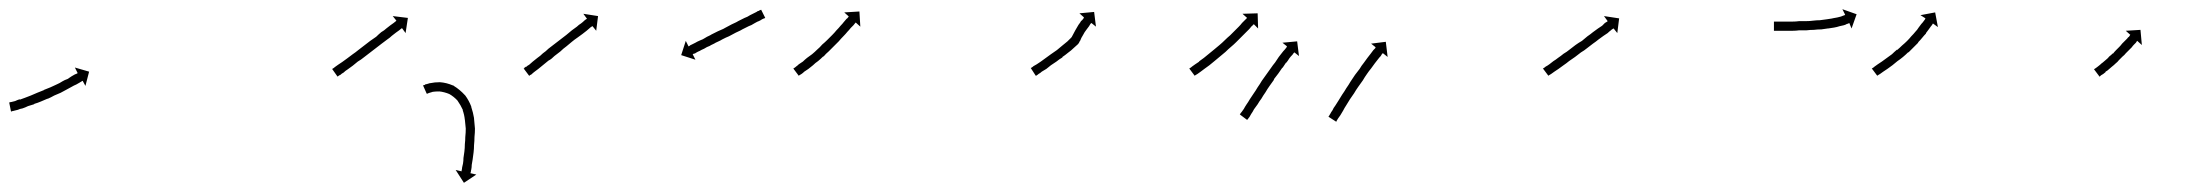

<svg xmlns="http://www.w3.org/2000/svg" viewBox="-23 -263 4776 418"><path d="M-2 -40Q-2 -40 -2 -40Q-2 -40 -2 -40Q-2 -40 -2 -40Q-2 -40 -2 -40Q0 -41 2 -41Q2 -41 2 -41Q2 -41 2 -41Q2 -41 2 -41Q2 -41 2 -41Q6 -42 10 -43Q10 -43 10 -43Q10 -43 10 -43Q10 -43 10 -43Q10 -43 10 -43Q14 -45 20 -47Q20 -47 20 -47Q20 -47 20 -47Q20 -47 20 -46.5Q20 -46 20 -46Q25 -48 31 -50Q31 -50 31 -50Q31 -50 31 -50Q31 -50 31 -50Q31 -50 31 -50Q38 -53 44 -55Q44 -55 44 -55Q44 -55 44 -55Q44 -55 44 -55Q44 -55 44 -55Q51 -58 58 -61Q58 -61 58 -61Q58 -61 58 -61Q58 -61 58 -61Q58 -61 58 -61Q65 -64 73 -67Q73 -67 73 -67Q73 -67 73 -67Q73 -67 72.5 -67Q72 -67 72 -67Q80 -70 87 -73Q87 -73 87 -73Q87 -73 87 -73Q87 -73 87 -73Q87 -73 87 -73Q94 -76 100 -79Q100 -79 100 -79Q100 -79 100 -79Q100 -79 100 -79Q100 -79 100 -79Q107 -82 113 -86Q113 -86 113 -86Q113 -86 113 -86Q113 -86 113 -86Q113 -86 113 -86Q118 -89 124 -91Q124 -91 124 -91Q124 -91 124 -91Q124 -91 124 -91Q124 -91 124 -91Q129 -94 133 -97Q133 -97 133 -97Q133 -97 133 -97Q133 -97 133 -97Q133 -97 133 -97Q137 -99 140 -101Q143 -102 145 -103Q146 -104 146 -104L140 -116L171 -107L163 -76L157 -87Q156 -87 155 -86Q153 -85 150 -83Q147 -81 143 -79Q143 -79 143 -79Q143 -79 143 -79Q143 -79 143 -79Q143 -79 143 -79Q138 -77 133 -74Q133 -74 133 -74Q133 -74 133 -74Q133 -74 133 -74Q133 -74 133 -74Q128 -71 122 -68Q122 -68 122 -68Q122 -68 122 -68Q122 -68 122 -68Q122 -68 122 -68Q116 -65 109 -61Q109 -61 109 -61Q109 -61 109 -61Q109 -61 109 -61Q109 -61 109 -61Q102 -58 95 -55Q95 -55 95 -55Q95 -55 95 -55Q95 -55 95 -55Q95 -55 95 -55Q88 -51 81 -48Q81 -48 80.5 -48Q80 -48 80 -48Q80 -48 80 -48Q80 -48 80 -48Q73 -45 66 -42Q66 -42 66 -42Q66 -42 66 -42Q66 -42 66 -42Q66 -42 66 -42Q59 -39 52 -37Q52 -37 51.5 -36.5Q51 -36 51 -36Q51 -36 51 -36Q51 -36 51 -36Q45 -34 38 -32Q38 -32 38 -32Q38 -32 38 -32Q38 -32 38 -32Q38 -32 38 -32Q32 -29 26 -27Q26 -27 26 -27Q26 -27 26 -27Q26 -27 26 -27Q26 -27 26 -27Q20 -26 16 -24Q16 -24 16 -24Q16 -24 16 -24Q16 -24 16 -24Q16 -24 16 -24Q11 -23 8 -22Q8 -22 8 -22Q8 -22 8 -22Q8 -22 8 -22Q8 -22 8 -22Q5 -21 3 -21Q3 -21 3 -21Q3 -21 3 -21Q3 -21 3 -21Q3 -21 3 -21Q2 -20 1 -20L-3 -40Q-3 -40 -2 -40Z M702 -114Q704 -115 706 -117Q709 -119 713 -122Q717 -125 722 -128Q727 -132 733 -136Q738 -140 745 -145Q751 -149 757 -154Q763 -159 770 -164Q776 -169 783 -174Q789 -178 796 -183Q801 -188 807 -193Q814 -197 818 -201Q823 -205 827 -208Q831 -211 834 -213Q837 -215 839 -217Q839 -217 840 -218L832 -228L865 -224L860 -191L852 -202Q852 -201 851 -201Q849 -199 846 -197Q843 -195 839 -192Q835 -189 830 -185Q826 -181 820 -177Q813 -172 808 -168Q801 -163 795 -158Q789 -153 782 -148Q776 -143 769 -138Q763 -133 756 -129Q750 -124 745 -120Q739 -116 734 -112Q729 -109 725 -105Q721 -103 718 -100Q715 -99 713 -97Q712 -97 712 -96L700 -113Q701 -113 702 -114ZM902 -78Q902 -78 902 -78Q902 -78 902 -79Q902 -79 902 -79Q902 -79 902 -79Q907 -80 913 -82Q913 -82 913.5 -82Q914 -82 914 -82Q914 -82 914 -82Q914 -82 914 -82Q923 -84 934 -84Q934 -84 935 -84Q935 -84 935 -84Q949 -83 963 -77Q963 -77 964 -77Q965 -76 965 -76Q978 -68 989 -56Q989 -56 989 -56Q990 -55 990 -55Q998 -44 1003 -31Q1003 -31 1003 -30.5Q1003 -30 1003 -30Q1003 -30 1003 -30Q1003 -30 1003 -30Q1007 -18 1009 -6Q1009 -6 1009 -6Q1009 -6 1009 -6Q1009 -5 1009 -5Q1009 -5 1009 -5Q1010 6 1011 17Q1011 17 1011 17Q1011 17 1011 17Q1011 17 1011 17Q1011 17 1011 17Q1011 26 1010 35Q1010 35 1010 35Q1010 35 1010 35Q1010 35 1010 35Q1010 35 1010 35Q1010 44 1009 53Q1009 53 1009 53Q1009 53 1009 53Q1009 53 1009 53Q1009 53 1009 53Q1009 61 1008 69Q1008 69 1008 69Q1008 69 1008 69Q1008 69 1008 69Q1008 69 1008 69Q1007 77 1006 84Q1006 84 1006 84Q1006 84 1006 84Q1006 84 1006 84Q1006 84 1006 84Q1005 90 1004 96Q1004 96 1004 96Q1004 96 1004 96Q1004 96 1004 96Q1004 96 1004 96Q1004 101 1003 106Q1003 106 1003 106Q1003 106 1003 106Q1003 106 1003 106Q1003 106 1003 106Q1002 109 1002 112Q1001 113 1001 114L1014 117L987 135L969 107L982 110Q982 109 982 108Q983 105 983 102Q983 102 983 102Q983 102 983 102Q983 102 983 102Q983 102 983 102Q984 98 985 93Q985 93 985 93Q985 93 985 93Q985 93 985 93Q985 93 985 93Q986 87 986 81Q986 81 986 81Q986 81 986 81Q986 81 986 81Q986 81 986 81Q987 74 988 67Q988 67 988 67Q988 67 988 67Q988 67 988 67Q988 67 988 67Q989 59 989 51Q989 51 989 51Q989 51 989 51Q989 51 989 51Q989 51 989 51Q990 43 990 34Q990 34 990 34.5Q990 35 990 35Q990 35 990 35Q990 35 990 35Q991 26 991 17Q991 17 991 17Q991 17 991 17Q991 17 991 17Q991 17 991 17Q990 7 989 -3Q989 -3 989 -3Q989 -3 989 -3Q989 -3 989 -2.5Q989 -2 989 -2Q988 -13 984 -24Q984 -24 984 -23.5Q984 -23 984 -23Q984 -23 984.5 -23Q985 -23 985 -23Q980 -34 973 -44Q973 -44 974 -43Q974 -43 974 -43Q965 -53 954 -59Q954 -59 955 -59Q956 -58 956 -58Q944 -63 933 -64Q933 -64 934 -64Q935 -64 935 -64Q925 -64 918 -63Q918 -63 918 -63Q918 -63 918 -63Q918 -63 918.5 -63Q919 -63 919 -63Q913 -61 909 -60Q909 -60 909 -60Q909 -60 909 -60Q909 -60 909.5 -60Q910 -60 910 -60Q908 -59 906 -59L898 -77Q900 -78 902 -78Z M1119 -115Q1119 -115 1119 -115Q1119 -115 1119 -115Q1119 -115 1118.5 -115Q1118 -115 1118 -115Q1120 -116 1122 -118Q1122 -118 1122 -118Q1122 -118 1122 -117Q1122 -117 1122 -117Q1122 -117 1122 -117Q1125 -120 1129 -122Q1132 -125 1137 -129Q1142 -133 1147 -137Q1153 -141 1159 -147Q1162 -149 1165 -151.5Q1168 -154 1171 -157Q1178 -162 1184 -167Q1191 -172 1197 -177Q1204 -182 1210 -187Q1216 -192 1222 -197Q1227 -201 1233 -205Q1237 -209 1242 -212Q1246 -215 1249 -218Q1251 -220 1253 -221Q1254 -222 1255 -222L1247 -233L1279 -228L1275 -196L1267 -206Q1266 -206 1265 -205Q1263 -204 1261 -202Q1258 -199 1254 -196Q1250 -193 1245 -189Q1240 -185 1234 -181Q1228 -177 1222 -172Q1216 -167 1210 -162Q1203 -157 1197 -151Q1191 -146 1184 -141Q1181 -138 1178 -135.5Q1175 -133 1171 -131Q1165 -126 1160 -122Q1154 -117 1149 -113Q1145 -110 1141 -107Q1137 -104 1134 -101Q1134 -101 1134 -101Q1134 -101 1134 -101Q1134 -101 1134 -101Q1134 -101 1134 -101Q1132 -100 1130 -99Q1130 -99 1130 -99Q1130 -99 1130 -99Q1130 -98 1130 -98Q1130 -98 1130 -98Q1129 -98 1129 -98L1117 -114Q1118 -114 1119 -115ZM1641 -223Q1640 -223 1636 -221Q1635 -220 1633 -219Q1631 -218 1629 -217Q1626 -216 1623.5 -214.5Q1621 -213 1619 -212Q1616 -210 1613 -208.5Q1610 -207 1607 -206Q1603 -204 1600 -202.5Q1597 -201 1593 -199Q1590 -197 1586.5 -195.5Q1583 -194 1579 -192Q1575 -190 1571.5 -188Q1568 -186 1564 -184Q1561 -183 1557 -181Q1553 -179 1549 -177Q1546 -175 1542.5 -173.5Q1539 -172 1535 -170Q1532 -168 1528.5 -166.5Q1525 -165 1522 -163Q1519 -162 1516 -160.5Q1513 -159 1510 -157Q1507 -156 1504.5 -154.5Q1502 -153 1500 -152Q1497 -151 1492 -148Q1491 -147 1489.5 -146.5Q1488 -146 1487 -146Q1486 -145 1485 -145L1491 -133L1460 -143L1470 -174L1476 -162Q1476 -162 1478 -163Q1480 -165 1483 -166Q1485 -167 1487 -168Q1489 -169 1491 -170Q1494 -172 1501 -175Q1504 -176 1507 -177.5Q1510 -179 1513 -181Q1516 -183 1519.5 -184.5Q1523 -186 1526 -188Q1534 -192 1540 -195Q1544 -197 1548 -198.5Q1552 -200 1555 -202Q1559 -204 1562.5 -206Q1566 -208 1570 -210Q1574 -212 1577.5 -213.5Q1581 -215 1584 -217Q1588 -219 1591 -220.5Q1594 -222 1598 -224Q1601 -225 1604 -226.5Q1607 -228 1610 -230Q1616 -233 1620 -235Q1622 -236 1624 -237Q1626 -238 1627 -239Q1629 -239 1630 -240Q1631 -241 1632 -241Q1635 -242 1634 -242L1643 -224Q1643 -224 1641 -223Z M1706 -115Q1708 -116 1710 -118Q1713 -120 1716 -123Q1716 -123 1716 -123Q1716 -123 1716 -123Q1716 -123 1716 -123Q1716 -123 1716 -123Q1720 -126 1725 -129Q1725 -129 1725 -129Q1725 -129 1725 -129Q1725 -129 1725 -129Q1725 -129 1725 -129Q1729 -133 1734 -137Q1734 -137 1734 -137Q1734 -137 1734 -137Q1734 -137 1734 -137Q1734 -137 1734 -137Q1740 -141 1745 -145Q1745 -145 1745 -145Q1745 -145 1745 -145Q1745 -145 1745 -145Q1745 -145 1745 -145Q1751 -150 1756 -155Q1756 -155 1756 -155Q1756 -155 1756 -155Q1756 -155 1756 -155Q1756 -155 1756 -155Q1762 -160 1767 -166Q1767 -166 1767 -166Q1767 -166 1767 -166Q1767 -166 1767 -166Q1767 -166 1767 -166Q1773 -171 1778 -176Q1778 -176 1778 -176Q1778 -176 1778 -176Q1778 -176 1778 -176Q1778 -176 1778 -176Q1784 -182 1789 -187Q1789 -187 1789 -187Q1789 -187 1789 -187Q1789 -187 1789 -187Q1789 -187 1789 -187Q1794 -192 1798 -197Q1803 -202 1807 -207Q1811 -211 1814 -215Q1817 -218 1820 -222Q1821 -222 1824 -226Q1824 -227 1825 -227L1815 -236L1848 -238L1850 -205L1840 -214Q1839 -213 1839 -213Q1836 -209 1835 -208Q1832 -205 1829 -202Q1826 -198 1822 -194Q1818 -189 1813 -184Q1808 -179 1803 -173Q1803 -173 1803 -173Q1803 -173 1803 -173Q1803 -173 1803 -173Q1803 -173 1803 -173Q1798 -168 1792 -162Q1792 -162 1792 -162Q1792 -162 1792 -162Q1792 -162 1792 -162Q1792 -162 1792 -162Q1787 -157 1781 -151Q1781 -151 1781 -151Q1781 -151 1781 -151Q1781 -151 1781 -151Q1781 -151 1781 -151Q1775 -146 1770 -140Q1770 -140 1770 -140Q1770 -140 1769 -140Q1769 -140 1769 -140Q1769 -140 1769 -140Q1764 -135 1758 -130Q1758 -130 1758 -130Q1758 -130 1758 -130Q1758 -130 1758 -130Q1758 -130 1758 -130Q1752 -126 1747 -121Q1747 -121 1747 -121Q1747 -121 1747 -121Q1747 -121 1747 -121Q1747 -121 1747 -121Q1742 -117 1737 -113Q1737 -113 1737 -113Q1737 -113 1737 -113Q1737 -113 1737 -113Q1737 -113 1737 -113Q1732 -110 1728 -107Q1728 -107 1728 -107Q1728 -107 1728 -107Q1728 -107 1728 -107Q1728 -107 1728 -107Q1725 -104 1722 -102Q1719 -100 1717 -99Q1716 -98 1716 -98L1704 -114Q1705 -114 1706 -115Z M2223 -116Q2225 -117 2227 -119Q2230 -121 2234 -123Q2238 -126 2243 -129Q2248 -133 2254 -137Q2259 -141 2265 -145Q2272 -150 2278 -154Q2278 -154 2278 -154Q2278 -154 2278 -154Q2278 -154 2278 -154Q2278 -154 2278 -154Q2284 -159 2290 -164Q2290 -164 2290 -164Q2290 -164 2290 -164Q2290 -164 2290 -164Q2290 -164 2290 -164Q2296 -169 2301 -173Q2301 -173 2301 -173Q2301 -173 2301 -173Q2301 -173 2301 -173Q2301 -173 2301 -173Q2306 -178 2309 -181Q2309 -181 2309 -181Q2309 -181 2309 -181Q2309 -181 2309 -181Q2309 -181 2309 -181Q2312 -185 2317 -184.5Q2322 -184 2325 -180Q2327 -178 2324 -181Q2321 -184 2319 -184Q2312 -185 2309 -180Q2309 -180 2308 -179Q2308 -178 2308.5 -179.5Q2309 -181 2310 -182Q2310 -182 2310 -182Q2310 -182 2310 -182Q2310 -182 2310 -182Q2310 -182 2310 -182Q2314 -190 2318 -197Q2318 -197 2318 -197Q2318 -197 2318 -197Q2318 -197 2318 -197Q2318 -197 2318 -197Q2322 -204 2325 -209Q2325 -209 2325 -209Q2325 -209 2325 -209Q2325 -209 2325 -209Q2325 -209 2325 -209Q2329 -214 2331 -218Q2331 -218 2331 -218Q2331 -218 2332 -218Q2332 -218 2332 -218Q2332 -218 2332 -218Q2334 -221 2336 -223Q2336 -223 2336 -223Q2336 -223 2336 -223Q2336 -223 2336 -223Q2336 -223 2336 -223Q2336 -224 2337 -225L2327 -234L2359 -237L2363 -205L2353 -213Q2352 -212 2351 -211Q2351 -211 2351 -211Q2351 -211 2351 -211Q2351 -211 2351 -211Q2351 -211 2351 -211Q2350 -209 2348 -206Q2348 -206 2348 -206Q2348 -206 2348 -206Q2348 -206 2348 -206Q2348 -206 2348 -206Q2345 -202 2342 -198Q2342 -198 2342 -198Q2342 -198 2342 -198Q2342 -198 2342 -198Q2342 -198 2342 -198Q2338 -193 2335 -187Q2335 -187 2335 -187Q2335 -187 2335 -187Q2335 -187 2335 -187Q2335 -187 2335 -187Q2331 -181 2328 -173Q2328 -173 2328 -173.5Q2328 -174 2328 -174Q2328 -174 2328 -174Q2328 -174 2328 -174Q2326 -169 2324 -167Q2324 -167 2324 -167Q2324 -167 2324 -167Q2324 -167 2324 -167Q2324 -167 2324 -167Q2320 -163 2314 -158Q2314 -158 2314 -158Q2314 -158 2314 -158Q2314 -158 2314 -158Q2314 -158 2314 -158Q2309 -153 2302 -148Q2302 -148 2302 -148Q2302 -148 2302 -148Q2302 -148 2302 -148Q2302 -148 2302 -148Q2296 -143 2290 -139Q2290 -139 2290 -138.5Q2290 -138 2290 -138Q2290 -138 2290 -138Q2290 -138 2290 -138Q2283 -134 2277 -129Q2271 -125 2265 -121Q2260 -117 2255 -113Q2250 -110 2245 -107Q2242 -104 2238 -102Q2236 -100 2234 -99Q2233 -98 2232 -98L2221 -115Q2222 -115 2223 -116Z M2568 -115Q2570 -116 2572 -118Q2575 -120 2579 -123Q2583 -126 2588 -129Q2588 -129 2588 -129Q2588 -129 2587 -129Q2587 -129 2587 -129Q2587 -129 2587 -129Q2592 -133 2598 -137Q2598 -137 2598 -137Q2598 -137 2598 -137Q2598 -137 2598 -137Q2598 -137 2598 -137Q2603 -141 2609 -146Q2609 -146 2609 -146Q2609 -146 2609 -146Q2609 -146 2609 -146Q2609 -146 2609 -146Q2614 -150 2620 -155Q2620 -155 2620 -155Q2620 -155 2620 -155Q2620 -155 2620 -155Q2620 -155 2620 -155Q2626 -160 2632 -165Q2632 -165 2632 -165Q2632 -165 2632 -165Q2632 -165 2632 -165Q2632 -165 2632 -165Q2638 -170 2644 -176Q2644 -176 2644 -176Q2644 -176 2644 -176Q2644 -176 2644 -176Q2644 -176 2644 -176Q2649 -181 2655 -186Q2655 -186 2655 -186Q2655 -186 2655 -186Q2655 -186 2655 -186Q2655 -186 2655 -186Q2660 -191 2665 -196Q2665 -196 2665 -196Q2665 -196 2665 -196Q2665 -196 2665 -196Q2665 -196 2665 -196Q2669 -200 2674 -205Q2678 -209 2681 -213Q2684 -216 2687 -219Q2689 -221 2691 -223Q2691 -223 2692 -224L2682 -233L2715 -234L2716 -201L2707 -210Q2706 -210 2705 -209Q2704 -207 2701 -205Q2699 -202 2696 -199Q2692 -195 2688 -191Q2683 -186 2679 -182Q2679 -182 2679 -182Q2679 -182 2679 -182Q2679 -182 2679 -182Q2679 -182 2679 -182Q2674 -177 2668 -171Q2668 -171 2668 -171Q2668 -171 2668 -171Q2668 -171 2668 -171Q2668 -171 2668 -171Q2663 -166 2657 -161Q2657 -161 2657 -161Q2657 -161 2657 -161Q2657 -161 2657 -161Q2657 -161 2657 -161Q2651 -156 2645 -150Q2645 -150 2645 -150Q2645 -150 2645 -150Q2645 -150 2645 -150Q2645 -150 2645 -150Q2639 -145 2633 -140Q2633 -140 2633 -140Q2633 -140 2633 -140Q2633 -140 2633 -140Q2633 -140 2633 -140Q2627 -135 2621 -130Q2621 -130 2621 -130Q2621 -130 2621 -130Q2621 -130 2621 -130Q2621 -130 2621 -130Q2615 -125 2610 -121Q2610 -121 2610 -121Q2610 -121 2610 -121Q2610 -121 2610 -121Q2610 -121 2610 -121Q2604 -117 2599 -113Q2599 -113 2599 -113Q2599 -113 2599 -113Q2599 -113 2599 -113Q2599 -113 2599 -113Q2595 -110 2591 -107Q2587 -104 2584 -102Q2581 -100 2579 -99Q2578 -98 2578 -98L2566 -114Q2567 -114 2568 -115ZM2677 -15Q2678 -17 2680 -19Q2682 -22 2685 -26Q2687 -30 2691 -36Q2694 -40 2698 -47Q2702 -53 2706 -59Q2711 -66 2715 -73Q2720 -80 2724 -87Q2729 -94 2734 -101Q2739 -108 2744 -115Q2748 -121 2753 -127Q2757 -133 2761 -139Q2765 -144 2768 -148Q2771 -152 2774 -155Q2776 -158 2778 -160Q2778 -161 2779 -162L2769 -170L2801 -173L2805 -141L2795 -149Q2794 -148 2793 -147Q2792 -145 2790 -143Q2787 -140 2784 -136Q2781 -131 2777 -126V-127Q2773 -121 2769 -115V-116Q2764 -109 2760 -103Q2755 -97 2750 -90H2751Q2746 -83 2741 -76Q2736 -69 2732 -62Q2727 -55 2723 -48Q2719 -43 2715 -36Q2710 -29 2707 -25Q2704 -19 2701 -15Q2699 -11 2697 -8Q2695 -6 2694 -4Q2693 -3 2692 -2L2676 -14Q2677 -14 2677 -15ZM2870 -10Q2871 -12 2873 -15Q2875 -19 2878 -23Q2880 -28 2884 -33Q2887 -38 2891 -44Q2895 -51 2899 -57Q2904 -64 2908 -71Q2913 -78 2917 -85Q2922 -93 2927 -100Q2932 -106 2937 -113Q2941 -120 2946 -126Q2950 -132 2954 -137Q2958 -142 2961 -146Q2964 -150 2967 -154Q2969 -156 2971 -158Q2971 -159 2972 -160L2962 -168L2994 -172L2998 -139L2988 -147Q2987 -147 2986 -146Q2985 -144 2983 -141Q2980 -138 2977 -134Q2974 -130 2970 -125Q2966 -120 2962 -114Q2957 -108 2953 -102Q2948 -95 2944 -88Q2939 -81 2934 -74Q2929 -67 2925 -60Q2920 -53 2916 -47Q2912 -40 2908 -34Q2904 -28 2901 -22Q2898 -17 2895 -12Q2892 -8 2890 -5Q2888 -2 2887 0Q2887 1 2886 2L2869 -9Q2869 -9 2870 -10Z M3338 -115Q3340 -116 3342 -118Q3346 -120 3350 -123Q3354 -126 3359 -130Q3364 -133 3369 -137Q3375 -141 3381 -146Q3388 -150 3394 -155Q3401 -160 3407 -165Q3414 -170 3421 -174Q3427 -179 3433 -184Q3439 -188 3445 -193Q3451 -197 3456 -201Q3460 -204 3465 -207Q3468 -210 3471 -213Q3474 -215 3476 -216Q3477 -217 3477 -217L3469 -228L3502 -223L3498 -191L3490 -201Q3489 -201 3488 -200Q3486 -199 3484 -197Q3480 -194 3477 -191Q3472 -188 3468 -185Q3463 -181 3457 -177Q3451 -172 3445 -168Q3439 -163 3432 -158Q3426 -153 3419 -149Q3413 -144 3406 -139Q3399 -134 3393 -130Q3387 -125 3381 -121Q3375 -117 3370 -113Q3365 -110 3361 -107Q3357 -104 3354 -102Q3351 -100 3349 -99Q3348 -98 3348 -98L3336 -114Q3337 -114 3338 -115Z M3841 -216Q3844 -216 3847 -216Q3851 -216 3855 -216Q3861 -216 3866 -216Q3873 -216 3879 -216Q3887 -216 3894 -217Q3894 -217 3894 -217Q3894 -217 3894 -217Q3894 -217 3894 -217Q3894 -217 3894 -217Q3901 -217 3909 -217Q3909 -217 3909 -217Q3909 -217 3909 -217Q3909 -217 3909 -217Q3909 -217 3909 -217Q3917 -217 3924 -218Q3924 -218 3924 -218Q3924 -218 3924 -218Q3924 -218 3924 -218Q3924 -218 3924 -218Q3932 -219 3940 -219Q3940 -219 3940 -219Q3940 -219 3940 -219Q3940 -219 3939.5 -219Q3939 -219 3939 -219Q3947 -220 3954 -221Q3954 -221 3954 -221Q3954 -221 3954 -221Q3954 -221 3954 -221Q3954 -221 3954 -221Q3960 -222 3967 -223Q3967 -223 3966.5 -223Q3966 -223 3966 -223Q3966 -223 3966 -223Q3966 -223 3966 -223Q3972 -224 3977 -225Q3977 -225 3977 -225Q3977 -225 3977 -225Q3977 -225 3977 -225Q3977 -225 3977 -225Q3981 -226 3985 -227Q3985 -227 3985 -227Q3985 -227 3985 -227Q3985 -227 3985 -227Q3985 -227 3985 -227Q3988 -228 3990 -229Q3990 -229 3990 -229Q3990 -229 3990 -229Q3990 -229 3990 -229Q3990 -229 3990 -229Q3992 -230 3993 -230Q3993 -230 3993 -230Q3993 -230 3993 -230Q3993 -230 3993 -230Q3993 -230 3993 -230Q3994 -231 3994 -231L3988 -243L4019 -232L4008 -201L4003 -213Q4002 -213 4002 -212Q4002 -212 4002 -212Q4002 -212 4002 -212Q4001 -212 4001 -212Q4001 -212 4001 -212Q4000 -211 3998 -211Q3998 -211 3998 -211Q3998 -211 3998 -211Q3998 -211 3998 -211Q3998 -211 3998 -211Q3995 -209 3991 -208Q3991 -208 3991 -208Q3991 -208 3991 -208Q3991 -208 3991 -208Q3991 -208 3991 -208Q3987 -207 3982 -206Q3982 -206 3982 -206Q3982 -206 3982 -206Q3982 -206 3982 -206Q3982 -206 3982 -206Q3976 -204 3970 -203Q3970 -203 3970 -203Q3970 -203 3970 -203Q3970 -203 3970 -203Q3970 -203 3970 -203Q3964 -202 3957 -201Q3957 -201 3956.5 -201Q3956 -201 3956 -201Q3956 -201 3956 -201Q3956 -201 3956 -201Q3949 -200 3942 -199Q3942 -199 3942 -199Q3942 -199 3941 -199Q3941 -199 3941 -199Q3941 -199 3941 -199Q3934 -199 3926 -198Q3926 -198 3926 -198Q3926 -198 3926 -198Q3926 -198 3926 -198Q3926 -198 3926 -198Q3918 -198 3910 -197Q3910 -197 3910 -197Q3910 -197 3910 -197Q3910 -197 3910 -197Q3910 -197 3910 -197Q3902 -197 3894 -197Q3894 -197 3894 -197Q3894 -197 3894 -197Q3894 -197 3894 -197Q3894 -197 3894 -197Q3887 -196 3880 -196Q3873 -196 3866 -196Q3861 -196 3855 -196Q3851 -196 3847 -196Q3844 -196 3841 -196Q3840 -196 3839 -196V-216Q3840 -216 3841 -216Z M4054 -115Q4056 -116 4058 -118Q4062 -121 4065 -123Q4070 -126 4074 -129Q4079 -133 4085 -137Q4085 -137 4085 -137Q4085 -137 4085 -137Q4085 -137 4085 -137Q4085 -137 4085 -137Q4090 -141 4096 -145Q4096 -145 4096 -145Q4096 -145 4096 -145Q4096 -145 4096 -145Q4096 -145 4096 -145Q4101 -150 4107 -155Q4107 -155 4107 -154.5Q4107 -154 4107 -154Q4107 -154 4107 -154Q4107 -154 4107 -154Q4113 -159 4118 -164Q4118 -164 4118 -164Q4118 -164 4118 -164Q4118 -164 4118 -164Q4118 -164 4118 -164Q4124 -169 4129 -174Q4129 -174 4129 -174Q4129 -174 4129 -174Q4129 -174 4129 -174Q4129 -174 4129 -174Q4134 -179 4138 -184Q4138 -184 4138 -184Q4138 -184 4138 -184Q4138 -184 4138 -184Q4138 -184 4138 -184Q4143 -189 4147 -194Q4147 -194 4147 -194Q4147 -194 4147 -194Q4147 -194 4147 -194Q4147 -194 4147 -194Q4151 -198 4154 -203Q4154 -203 4154 -203Q4154 -203 4154 -203Q4154 -203 4154 -203Q4154 -203 4154 -203Q4157 -207 4160 -211Q4160 -211 4160 -211Q4160 -211 4160 -211Q4160 -211 4160 -211Q4160 -211 4160 -211Q4163 -214 4165 -217Q4165 -217 4165 -217Q4165 -217 4165 -217Q4165 -217 4165 -217Q4165 -217 4165 -217Q4167 -220 4168 -221Q4168 -222 4169 -223L4158 -230L4190 -236L4196 -204L4185 -212Q4185 -211 4184 -210Q4183 -208 4181 -206Q4181 -206 4181 -206Q4181 -206 4181 -206Q4181 -206 4181 -206Q4181 -206 4181 -206Q4179 -203 4176 -199Q4176 -199 4176 -199Q4176 -199 4176 -199Q4176 -199 4176 -199Q4176 -199 4176 -199Q4173 -195 4170 -191Q4170 -191 4170 -191Q4170 -191 4170 -191Q4170 -191 4170 -190.5Q4170 -190 4170 -190Q4166 -186 4162 -181Q4162 -181 4162 -181Q4162 -181 4162 -181Q4162 -181 4162 -181Q4162 -181 4162 -181Q4158 -176 4153 -171Q4153 -171 4153 -170.5Q4153 -170 4153 -170Q4153 -170 4153 -170Q4153 -170 4153 -170Q4148 -165 4143 -160Q4143 -160 4143 -160Q4143 -160 4143 -160Q4143 -160 4143 -160Q4143 -160 4143 -160Q4137 -154 4132 -149Q4132 -149 4132 -149Q4132 -149 4132 -149Q4132 -149 4131.5 -149Q4131 -149 4131 -149Q4126 -144 4120 -139Q4120 -139 4120 -139Q4120 -139 4120 -139Q4120 -139 4120 -139Q4120 -139 4120 -139Q4114 -134 4108 -130Q4108 -130 4108 -130Q4108 -130 4108 -130Q4108 -130 4108 -130Q4108 -130 4108 -130Q4102 -125 4097 -121Q4097 -121 4097 -121Q4097 -121 4097 -121Q4097 -121 4097 -121Q4097 -121 4097 -121Q4091 -117 4086 -113Q4081 -110 4077 -107Q4073 -104 4070 -102Q4067 -100 4065 -99Q4064 -98 4064 -98L4052 -114Q4053 -114 4054 -115Z M4537 -113Q4538 -114 4540 -115Q4541 -116 4544 -118Q4544 -118 4544 -118Q4544 -118 4544 -118Q4544 -118 4544 -118Q4544 -118 4544 -118Q4546 -120 4549 -122Q4549 -122 4549 -122Q4549 -122 4549 -122Q4549 -122 4549 -122Q4549 -122 4549 -122Q4552 -125 4555 -127Q4555 -127 4555 -127Q4555 -127 4555 -127Q4555 -127 4555 -127Q4555 -127 4555 -127Q4558 -130 4562 -133Q4562 -133 4562 -133Q4562 -133 4562 -133Q4562 -133 4562 -133Q4562 -133 4562 -133Q4566 -136 4569 -140Q4569 -140 4569 -140Q4569 -140 4569 -140Q4569 -140 4569 -140Q4569 -140 4569 -140Q4573 -143 4577 -147Q4577 -147 4577 -147Q4577 -147 4577 -146Q4577 -146 4577 -146Q4577 -146 4577 -146Q4580 -150 4584 -154Q4584 -154 4584 -154Q4584 -154 4584 -154Q4584 -154 4584 -154Q4584 -154 4584 -154Q4587 -157 4591 -161Q4591 -161 4591 -161Q4591 -161 4591 -161Q4591 -161 4591 -161Q4591 -161 4591 -161Q4594 -164 4597 -168Q4600 -171 4603 -174Q4606 -177 4608 -179Q4610 -182 4612 -183Q4613 -185 4614 -186Q4614 -187 4615 -187L4605 -196L4637 -198L4640 -165L4630 -174Q4629 -174 4629 -173Q4628 -172 4627 -170Q4625 -168 4623 -166Q4620 -163 4618 -160Q4615 -157 4612 -154Q4609 -151 4605 -147Q4605 -147 4605 -147Q4605 -147 4605 -147Q4605 -147 4605 -147Q4605 -147 4605 -147Q4602 -143 4598 -140Q4598 -140 4598 -140Q4598 -140 4598 -140Q4598 -140 4598 -140Q4598 -140 4598 -140Q4594 -136 4590 -132Q4590 -132 4590 -132Q4590 -132 4590 -132Q4590 -132 4590 -132Q4590 -132 4590 -132Q4587 -128 4583 -125Q4583 -125 4583 -125Q4583 -125 4583 -125Q4583 -125 4583 -125Q4583 -125 4583 -125Q4579 -121 4575 -118Q4575 -118 4575 -118Q4575 -118 4575 -118Q4575 -118 4575 -118Q4575 -118 4575 -118Q4571 -115 4568 -112Q4568 -112 4568 -112Q4568 -112 4568 -112Q4568 -112 4568 -112Q4568 -112 4568 -112Q4565 -109 4561 -107Q4561 -107 4561 -106.5Q4561 -106 4561 -106Q4561 -106 4561 -106Q4561 -106 4561 -106Q4558 -104 4556 -102Q4556 -102 4556 -102Q4556 -102 4556 -102Q4556 -102 4556 -102Q4556 -102 4556 -102Q4553 -100 4551 -99Q4550 -98 4549 -97Q4548 -96 4548 -96L4536 -112Q4536 -113 4537 -113Z"/></svg>

Font: FRB American Cursive Just Arrows Black
Style: Bold Italic
Weight: 900
Italic angle: -25°
Version: Version 2.0;Modular Font Editor K font №1